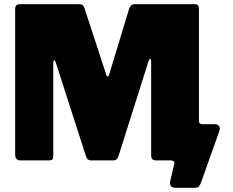

<svg xmlns="http://www.w3.org/2000/svg" viewBox="-20 -762 1109 912"><path d="M814 130Q798 130 791.5 121.5Q785 113 789 96L808 15Q810 9 805 4.5Q800 0 792 0H748L925 -187Q925 -172 941 -172H999Q1014 -172 1020.5 -163.5Q1027 -155 1022 -140L937 99Q932 114 926 122Q920 130 905 130ZM78 0Q52 0 52 -28V-719Q52 -742 73 -742H353Q366 -742 371.5 -738.5Q377 -735 381 -724L485 -406Q488 -398 492 -398.5Q496 -399 498 -406L591 -713Q599 -742 618 -742H907Q925 -742 925 -721V-29Q925 0 893 0H724Q709 0 703.5 -6Q698 -12 698 -25V-474Q698 -482 693.5 -482Q689 -482 686 -473L542 -18Q535 0 518 0H413Q395 0 389 -18L245 -465Q241 -477 237 -475.5Q233 -474 233 -464V-22Q233 -9 229 -4.5Q225 0 211 0H78Z"/></svg>

Font: Libre Franklin Black
Style: Regular
Weight: 900
Designer: Pablo Impallari, Rodrigo Fuenzalida, Nhung Nguyen
Foundry: Impallari Type
Version: Version 3.000